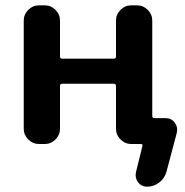

<svg xmlns="http://www.w3.org/2000/svg" viewBox="-20 -540 693 720"><path d="M126 0Q103 0 86 -17Q69 -34 69 -57V-463Q69 -486 86 -503Q103 -520 126 -520H148Q171 -520 188 -503Q205 -486 205 -463V-329Q205 -320 213 -320H407Q415 -320 415 -329V-463Q415 -486 432 -503Q449 -520 472 -520H494Q517 -520 534 -503Q551 -486 551 -463V-105Q551 -97 559 -97H601Q623 -97 635.5 -80Q648 -63 643 -42L604 105Q597 129 577 144.5Q557 160 532 160Q510 160 497.5 143Q485 126 490 105L514 8Q516 0 508 0H490H472Q449 0 432 -17Q415 -34 415 -57V-217Q415 -226 407 -226H213Q205 -226 205 -217V-57Q205 -34 188 -17Q171 0 148 0Z"/></svg>

Font: Rounded Mplus 1c Bold
Style: Bold
Weight: 700
Version: Version 1.059.20150529